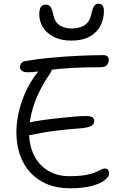

<svg xmlns="http://www.w3.org/2000/svg" viewBox="-20 -1004 653 1031"><path d="M355 7Q287 7 233.5 -15Q180 -37 143 -77.5Q106 -118 87 -173Q68 -228 68 -293Q68 -343 79 -393.5Q90 -444 108.5 -489Q127 -534 149 -569Q168 -599 187.5 -622.5Q207 -646 231 -646Q244 -646 251 -642Q258 -638 257 -628.5Q256 -619 244 -602Q213 -557 188.5 -506Q164 -455 150.5 -401.5Q137 -348 136 -295Q136 -224 162.5 -170.5Q189 -117 238 -87.5Q287 -58 351 -58Q405 -58 439 -64Q473 -70 492 -78.5Q511 -87 522 -93Q533 -99 542 -99Q556 -99 561 -91Q566 -83 566 -71Q566 -56 543.5 -37.5Q521 -19 474.5 -6Q428 7 355 7ZM155 -281Q134 -276 121.5 -280Q109 -284 103.5 -293.5Q98 -303 98 -312Q98 -326 115.5 -336.5Q133 -347 165 -352Q199 -358 238 -363Q277 -368 315.5 -372Q354 -376 386.5 -378.5Q419 -381 440 -381Q467 -381 476.5 -374Q486 -367 486 -355Q486 -333 464 -325Q442 -317 413 -315Q382 -313 346.5 -309.5Q311 -306 275.5 -301.5Q240 -297 209 -291.5Q178 -286 155 -281ZM128 -616Q108 -616 97.5 -624Q87 -632 87 -645Q87 -653 93.5 -663Q100 -673 114 -676Q178 -687 254 -694Q330 -701 404 -704.5Q478 -708 535 -708Q549 -708 556.5 -701Q564 -694 564 -683Q564 -666 554 -654.5Q544 -643 519 -643Q425 -643 362 -639Q299 -635 257 -629.5Q215 -624 185 -620Q155 -616 128 -616ZM364 -786Q307 -786 268.5 -806Q230 -826 210.5 -858Q191 -890 191 -926Q191 -956 200 -967.5Q209 -979 226 -979Q242 -979 251 -967.5Q260 -956 267 -921Q275 -884 301.5 -867.5Q328 -851 365 -851Q404 -851 431.5 -867Q459 -883 469 -922Q477 -960 485.5 -972Q494 -984 509 -984Q523 -984 530.5 -974.5Q538 -965 538 -944Q538 -901 519 -865Q500 -829 461.5 -807.5Q423 -786 364 -786Z"/></svg>

Font: Shantell Sans Light
Style: Regular
Weight: 300
Designer: Stephen Nixon, Anya Danilova, Shantell Martin
Foundry: Arrow Type
Version: Version 1.011;[c5ecc13dd]